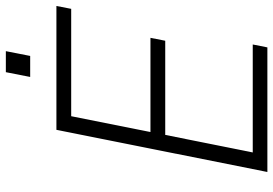

<svg xmlns="http://www.w3.org/2000/svg" viewBox="-157 -764 921 647"><g transform="rotate(-90 303.5 -440.5)"><path d="M489.7 -344.2H172.4L113.3 -49.3H477.1L467.3 0H47.4L189.5 -710.9H606.9L597.2 -661.1H235.4L182.1 -394H499.5ZM438.5 -799.3H367.7L383.8 -881.3H454.6Z"/></g></svg>

Font: Franko
Style: Light Italic
Weight: 300
Designer: Google
Version: Version 1.200310; 2013